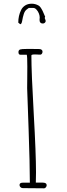

<svg xmlns="http://www.w3.org/2000/svg" viewBox="-20 -1020 362 1036"><path d="M99.1 -904.8Q103 -927.7 108.4 -944.6Q113.8 -961.4 124.5 -969.2L135.3 -977.1H160.2Q168.5 -977.1 176.5 -968.5Q184.6 -960 189.5 -948Q194.3 -936 194.3 -926.3Q194.3 -922.4 193.8 -919.4Q193.4 -916 193.4 -912.1Q193.4 -893.1 211.4 -893.1Q217.3 -893.1 221.9 -897.2Q226.6 -901.4 226.6 -907.2Q226.6 -909.2 224.1 -915.5L221.2 -922.9L223.6 -930.2Q222.7 -932.1 220.7 -936.3Q218.8 -940.4 215.8 -947.8Q212.9 -955.1 210.9 -959Q209 -962.9 208 -964.8Q197.3 -985.4 188 -990.2Q170.4 -1000 151.4 -1000Q131.3 -1000 116.5 -991Q101.6 -981.9 93.8 -965.8Q78.6 -935.1 78.6 -897.9L89.4 -889.2Q96.2 -890.1 99.1 -904.8ZM85.4 -21.5Q85.4 -15.1 90.6 -10Q95.7 -4.9 103 -4.9Q140.1 -4.9 163.6 -4.4Q186.5 -3.9 218.3 -3.9Q223.1 -3.9 227.5 -9.3Q231.9 -14.6 231.9 -20.5Q231.9 -34.7 209.5 -34.7H173.3Q173.3 -49.3 173.8 -62Q174.3 -74.7 174.3 -89.8Q174.3 -190.4 162.1 -405.3Q149.4 -628.4 149.4 -719.7Q149.4 -722.2 150.9 -723.6Q151.9 -724.6 155.5 -725.3Q159.2 -726.1 162.6 -726.1H173.3Q179.2 -726.1 184.6 -725.6Q189.9 -725.1 197.3 -725.1Q202.6 -725.1 206.1 -730Q209.5 -734.9 209.5 -741.2Q209.5 -748 204.3 -751.7Q199.2 -755.4 191.4 -755.4Q168 -755.4 153.3 -755.9H125Q96.2 -755.9 87.9 -752.9Q79.6 -749 79.6 -738.8Q79.6 -724.6 90.3 -724.6H124.5Q127.4 -715.3 127.4 -661.1Q127.4 -623 127 -594.7L126.5 -543.9L129.9 -448.7L134.3 -323.7Q141.1 -129.9 141.1 -34.2H102.1Q85.4 -34.2 85.4 -21.5Z"/></svg>

Font: Amatica SC
Style: Regular
Weight: 400
Version: Version 2.000